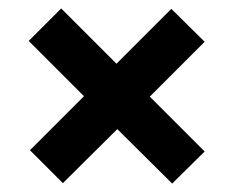

<svg xmlns="http://www.w3.org/2000/svg" viewBox="-20 -568 555 455"><path d="M465 -209 388 -133 258 -262 129 -134 51 -212 179 -340 48 -471 125 -548 256 -417 386 -547 465 -469 335 -339Z"/></svg>

Font: Hind Vadodara SemiBold
Style: Regular
Weight: 600
Designer: Hitesh Malaviya
Foundry: Indian Type Foundry
Version: Version 1.001;PS 1.0;hotconv 1.0.86;makeotf.lib2.5.63406; tt